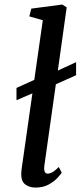

<svg xmlns="http://www.w3.org/2000/svg" viewBox="-20 -838 364 868"><path d="M180.5 -89Q176 -53 195.5 -53Q205 -53 216.2 -59Q227.5 -65 246 -83L259 -57Q254.5 -50 239.8 -33.8Q225 -17.5 200 -3.8Q175 10 140 10Q113 10 94.2 -4.2Q75.5 -18.5 76 -52Q76 -58.5 77.2 -69.2Q78.5 -80 79.5 -86.5L126.5 -416L54.5 -385V-440.5L135 -477L173.5 -746.5L112.5 -764L121.5 -799L261 -817.5L281.5 -805L241.5 -519L324 -557V-498L232.5 -457Z"/></svg>

Font: Merriweather
Style: Italic
Weight: 400
Italic angle: -7.8°
Designer: Eben Sorkin
Foundry: Eben Sorkin
Version: Version 2.100